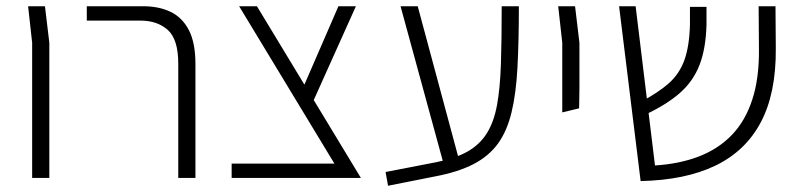

<svg xmlns="http://www.w3.org/2000/svg" viewBox="-20 -570 2565 615"><path d="M83 0V-433L70 -550H124L138 -433V0Z M551 0V-366Q551 -444 517.5 -474Q484 -504 430 -504H258V-550H439Q489 -550 526.5 -532Q564 -514 585 -473.5Q606 -433 606 -365V0Z M1079 0 746 -550H803L1136 0ZM722 0V-46H1095L1111 0ZM978 -234 949 -285 1064 -550H1120Z M1223 25 1215 -19 1375 -50Q1437 -62 1476.5 -84Q1516 -106 1539 -142.5Q1562 -179 1572 -233.5Q1582 -288 1584.5 -366Q1587 -444 1587 -550H1642Q1642 -438 1637.5 -354Q1633 -270 1618.5 -210Q1604 -150 1575 -110Q1546 -70 1497 -44.5Q1448 -19 1374 -5ZM1399 -52 1263 -550H1318L1452 -52Z M1781 -210V-286V-433L1768 -550H1822L1836 -433V-286L1835 -223Z M2032 10 1963 -550H2016L2078 -40Q2157 -45 2219 -69Q2281 -93 2324 -137.5Q2367 -182 2389.5 -250.5Q2412 -319 2411 -413L2410 -550H2464L2465 -414Q2466 -271 2417 -178.5Q2368 -86 2271.5 -39.5Q2175 7 2032 10ZM2045 -202 2033 -244Q2088 -273 2122 -303Q2156 -333 2172 -377Q2188 -421 2190 -490V-548H2243V-491Q2241 -414 2220.5 -361.5Q2200 -309 2157 -271.5Q2114 -234 2045 -202Z"/></svg>

Font: Assistant ExtraLight Light
Style: Regular
Weight: 300
Version: Version 3.000